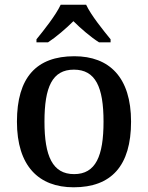

<svg xmlns="http://www.w3.org/2000/svg" viewBox="-20 -786 629 816"><path d="M135 -619V-606H184C218 -628 262 -666 292 -696C322 -666 366 -628 401 -606H450V-619C419 -657 367 -721 346 -766H238C217 -721 166 -657 135 -619ZM293 10C453 10 537 -81 537 -269C537 -457 445 -547 296 -547C135 -547 52 -457 52 -269C52 -81 144 10 293 10ZM295 -46C203 -46 169 -123 169 -269C169 -416 202 -490 294 -490C386 -490 420 -416 420 -269C420 -123 387 -46 295 -46Z"/></svg>

Font: Noto Serif Oriya Medium
Style: Regular
Weight: 500
Designer: David Williams
Foundry: Google LLC, David Williams
Version: Version 1.051